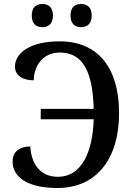

<svg xmlns="http://www.w3.org/2000/svg" viewBox="-20 -931 672 961"><path d="M192 -795C221 -795 245 -811 245 -853C245 -896 221 -911 192 -911C162 -911 139 -896 139 -853C139 -811 162 -795 192 -795ZM386 -795C415 -795 439 -811 439 -853C439 -896 415 -911 386 -911C356 -911 333 -896 333 -853C333 -811 356 -795 386 -795ZM268 10C464 10 576 -137 576 -365C576 -592 470 -724 279 -724C127 -724 55 -664 55 -598C55 -553 93 -529 149 -529C149 -598 193 -668 279 -668C399 -668 444 -566 449 -386H184V-334H449C444 -169 388 -46 270 -46C175 -46 135 -120 132 -198C77 -198 43 -171 43 -122C43 -58 98 10 268 10Z"/></svg>

Font: Noto Serif Thai Medium
Style: Regular
Weight: 500
Designer: Monotype Design Team
Foundry: Monotype Imaging Inc.
Version: Version 1.901;PS 001.901;hotconv 1.0.88;makeotf.lib2.5.64775